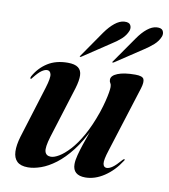

<svg xmlns="http://www.w3.org/2000/svg" viewBox="-77 -723 704 798"><g transform="rotate(10 275.0 -324.0)"><path d="M483.5 -94Q485 -93.5 484.8 -91.5Q484.5 -89.5 482.5 -87Q454.5 -43 415.2 -17Q376 9 335.5 9Q309.5 9 296 -2.8Q282.5 -14.5 282.5 -38Q282.5 -54.5 288.5 -77.2Q294.5 -100 302.5 -123.8Q310.5 -147.5 317.8 -167.8Q325 -188 327 -199L330.5 -198Q303.5 -139.5 272.5 -99.8Q241.5 -60 209.8 -36Q178 -12 148.2 -1.5Q118.5 9 93.5 9Q62.5 9 47.5 -5.5Q32.5 -20 31.5 -47Q30.5 -74 41.5 -111L109.5 -330Q123 -374 119.2 -388.5Q115.5 -403 103 -403Q93 -403 80.2 -394.2Q67.5 -385.5 48.5 -361.5Q45.5 -357.5 44.2 -356.2Q43 -355 41 -355.5Q40 -356 39.8 -358.8Q39.5 -361.5 42 -366.5Q62.5 -403.5 97.5 -425.8Q132.5 -448 182.5 -448Q212 -448 226.2 -437.2Q240.5 -426.5 241.2 -405Q242 -383.5 232 -350L164 -132.5Q149.5 -85 154.8 -68Q160 -51 180 -51Q194 -51 214.2 -63Q234.5 -75 258.2 -100.8Q282 -126.5 305.5 -168.2Q329 -210 349.5 -269Q359 -297.5 364.2 -319Q369.5 -340.5 372 -355.5Q374.5 -370.5 374.5 -379.5Q374.5 -389.5 370.5 -395.2Q366.5 -401 366.5 -409.5Q366.5 -426.5 393 -437.2Q419.5 -448 467 -448Q497.5 -448 503 -435.8Q508.5 -423.5 500 -396L412 -117.5Q398.5 -76 401 -60.8Q403.5 -45.5 416.5 -45.5Q427 -45.5 440.5 -54.8Q454 -64 476 -89.5Q478 -92 480 -93Q482 -94 483.5 -94ZM304.5 -596Q324 -623.5 344 -639.5Q364 -655.5 383 -657Q404 -658.5 410 -647.5Q416 -636.5 411.5 -623.5Q403.5 -603 386 -587.2Q368.5 -571.5 346.5 -558L233 -482.5Q230.5 -481.5 229 -481Q227.5 -480.5 226.5 -481.5Q226 -482.5 226.8 -483.8Q227.5 -485 229 -487ZM442 -596Q461 -623.5 481 -639.5Q501 -655.5 520 -657Q541 -658.5 547 -647.5Q553 -636.5 548.5 -623.5Q540.5 -603 522.8 -587.2Q505 -571.5 484 -558L370 -482.5Q368 -481.5 366.5 -481.2Q365 -481 363.5 -481.5Q363 -482.5 363.8 -484Q364.5 -485.5 366 -487Z"/></g></svg>

Font: Fraunces 120pt SemiBold
Style: Italic
Weight: 600
Italic angle: -16°
Version: Version 1.000;[b76b70a41]